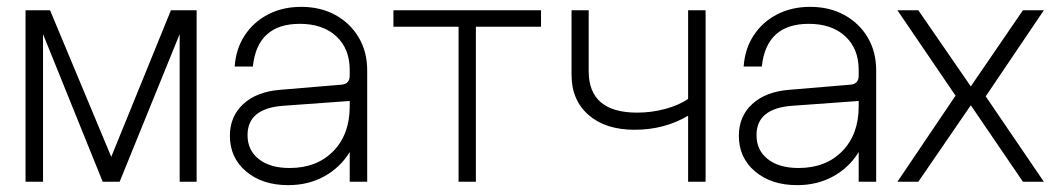

<svg xmlns="http://www.w3.org/2000/svg" viewBox="-20 -530 3084 560"><path d="M329 0H279.5L105.5 -430.5V0H54.5V-500H126L304.5 -72.5L478.5 -500H553.5V0H504V-430.5Z M1051 -325V0H1000V-86.5Q972.5 -41.5 926 -15.8Q879.5 10 820.5 10Q745 10 697.8 -30Q650.5 -70 650.5 -134Q650.5 -190.5 689.5 -226.5Q728.5 -262.5 796.5 -268L975.5 -283Q1000 -285 1000 -309V-326Q1000 -388 960.8 -424.2Q921.5 -460.5 854.5 -460.5Q730.5 -460.5 717.5 -336H664.5Q668 -387.5 693.8 -426.8Q719.5 -466 762 -488Q804.5 -510 858.5 -510Q915 -510 958.2 -486.2Q1001.5 -462.5 1026.2 -420.8Q1051 -379 1051 -325ZM702 -136Q702 -91.5 735 -65.8Q768 -40 824.5 -40Q904 -40 952 -89Q1000 -138 1000 -219.5V-235.5L806.5 -221.5Q702 -214 702 -136Z M1558 -500V-452H1368V0H1317.5V-452H1127.5V-500Z M1697 -322.5Q1697 -201.5 1838.5 -201.5Q1880 -201.5 1920 -212.2Q1960 -223 1987 -241.5V-500H2038V0H1987V-192.5Q1917.5 -151.5 1831 -151.5Q1746 -151.5 1696.5 -194.8Q1647 -238 1647 -312V-500H1697Z M2535.5 -325V0H2484.5V-86.5Q2457 -41.5 2410.5 -15.8Q2364 10 2305 10Q2229.5 10 2182.2 -30Q2135 -70 2135 -134Q2135 -190.5 2174 -226.5Q2213 -262.5 2281 -268L2460 -283Q2484.5 -285 2484.5 -309V-326Q2484.5 -388 2445.2 -424.2Q2406 -460.5 2339 -460.5Q2215 -460.5 2202 -336H2149Q2152.5 -387.5 2178.2 -426.8Q2204 -466 2246.5 -488Q2289 -510 2343 -510Q2399.5 -510 2442.8 -486.2Q2486 -462.5 2510.8 -420.8Q2535.5 -379 2535.5 -325ZM2186.5 -136Q2186.5 -91.5 2219.5 -65.8Q2252.5 -40 2309 -40Q2388.5 -40 2436.5 -89Q2484.5 -138 2484.5 -219.5V-235.5L2291 -221.5Q2186.5 -214 2186.5 -136Z M2597.5 -500H2658.5L2811.5 -278L2963.5 -500H3024.5L2855 -249L3024.5 0H2963.5L2811.5 -223L2658.5 0H2597.5L2767 -251Z"/></svg>

Font: Overused Grotesk Light
Style: Regular
Weight: 300
Version: Version 0.004